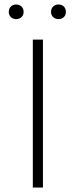

<svg xmlns="http://www.w3.org/2000/svg" viewBox="-20 -834 337 854"><path d="M126 0V-658H171V0ZM52 -749Q38 -749 28.5 -758Q19 -767 19 -781Q19 -796 28.5 -805Q38 -814 52 -814Q66 -814 75.5 -805Q85 -796 85 -781Q85 -767 75.5 -758Q66 -749 52 -749ZM240 -749Q226 -749 216.5 -758Q207 -767 207 -781Q207 -796 216.5 -805Q226 -814 240 -814Q255 -814 264 -805Q273 -796 273 -781Q273 -767 264 -758Q255 -749 240 -749Z"/></svg>

Font: Ysabeau Infant ExtraLight
Style: Regular
Weight: 250
Designer: Christian Thalmann (Catharsis Fonts)
Version: Version 2.001;gftools[0.9.30]; featfreeze: ss01,ss02,lnum